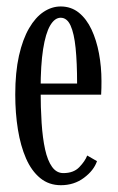

<svg xmlns="http://www.w3.org/2000/svg" viewBox="-20 -548 355 579"><path d="M163.5 10.5Q127.5 10.5 101.2 -11Q75 -32.5 58.5 -70.2Q42 -108 34 -157.5Q26 -207 26 -263Q26 -330 37.2 -380Q48.5 -430 67.8 -463Q87 -496 111.5 -512.2Q136 -528.5 163 -528.5Q194.5 -528.5 217.8 -509.8Q241 -491 256 -459Q271 -427 278.5 -386.8Q286 -346.5 286 -303.5Q286 -293 285.8 -282.8Q285.5 -272.5 285 -262.5H95.5V-296H212.5Q212.5 -359 208 -403.2Q203.5 -447.5 192.8 -471Q182 -494.5 163 -494.5Q145 -494.5 131.2 -471Q117.5 -447.5 110 -399.8Q102.5 -352 102.5 -278Q102.5 -223.5 105.5 -177.5Q108.5 -131.5 116 -97.5Q123.5 -63.5 137 -44.8Q150.5 -26 171 -26Q202 -26 219.2 -44Q236.5 -62 243 -79L272.5 -62Q263 -34 233.2 -11.8Q203.5 10.5 163.5 10.5Z"/></svg>

Font: Imbue Thin 10pt
Style: Regular
Weight: 400
Version: Version 1.102